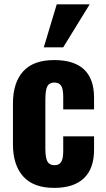

<svg xmlns="http://www.w3.org/2000/svg" viewBox="-20 -868 495 897"><path d="M184.6 -647 245.1 -847.7H398.9L275.4 -647ZM232.9 9.8Q136.7 9.8 88.6 -43.5Q40.5 -96.7 40.5 -194.3V-384.3Q40.5 -481.9 88.4 -534.7Q136.2 -587.4 232.9 -587.4Q419.4 -587.4 419.4 -411.6V-356.9H275.4V-415Q275.4 -452.6 265.6 -467.5Q255.9 -482.4 233.9 -482.4Q210.4 -482.4 201.2 -464.8Q191.9 -447.3 191.9 -401.4V-174.8Q191.9 -129.4 201.9 -112.8Q211.9 -96.2 234.4 -96.2Q256.8 -96.2 266.1 -111.8Q275.4 -127.4 275.4 -161.6V-231H419.4V-168Q419.4 -80.6 372.1 -35.4Q324.7 9.8 232.9 9.8Z"/></svg>

Font: Oswald
Style: DemiBold
Weight: 600
Designer: Vernon Adams
Foundry: Vernon Adams
Version: 3.0; ttfautohint (v0.95) -l 8 -r 50 -G 200 -x 0 -w "G" -W -c